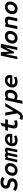

<svg xmlns="http://www.w3.org/2000/svg" viewBox="3308 -4010 924 7580"><g transform="rotate(-90 3770.0 -220.0)"><path d="M256 12Q180 12 122.5 -9.5Q65 -31 19 -75L93 -167Q127 -133 168 -116.5Q209 -100 265 -100Q329 -100 362.5 -123.5Q396 -147 396 -192Q396 -219 380.5 -238Q365 -257 332 -265L245 -286Q181 -302 147 -342.5Q113 -383 113 -443Q113 -544 181.5 -603Q250 -662 368 -662Q492 -662 579 -593L512 -498Q448 -550 360 -550Q299 -550 267.5 -526.5Q236 -503 236 -462Q236 -415 300 -399L387 -378Q452 -362 485.5 -320Q519 -278 519 -213Q519 -107 450 -47.5Q381 12 256 12Z M835 12Q737 12 678.5 -41.5Q620 -95 620 -186Q620 -272 657.5 -340Q695 -408 760 -448Q825 -488 906 -488Q1004 -488 1062 -434.5Q1120 -381 1120 -291Q1120 -205 1082.5 -136.5Q1045 -68 980.5 -28Q916 12 835 12ZM841 -96Q886 -96 922 -121Q958 -146 979 -189.5Q1000 -233 1000 -286Q1000 -331 974 -355.5Q948 -380 899 -380Q854 -380 818 -355Q782 -330 761 -287Q740 -244 740 -190Q740 -145 766 -120.5Q792 -96 841 -96Z M1153 0 1255 -476H1325V-445Q1354 -468 1381.5 -478Q1409 -488 1435 -488Q1499 -488 1522 -443Q1551 -467 1578.5 -477.5Q1606 -488 1632 -488Q1679 -488 1704.5 -462.5Q1730 -437 1730 -395Q1730 -381 1726 -361L1649 0H1547L1622 -353Q1623 -357 1623.5 -360.5Q1624 -364 1624 -368Q1624 -389 1592 -389Q1559 -389 1530 -364L1452 0H1350L1425 -353Q1426 -357 1426.5 -360.5Q1427 -364 1427 -368Q1427 -389 1395 -389Q1379 -389 1363 -383.5Q1347 -378 1332 -364L1255 0Z M2020 12Q1910 12 1847.5 -40.5Q1785 -93 1785 -187Q1785 -272 1823 -340Q1861 -408 1926 -448Q1991 -488 2072 -488Q2168 -488 2223.5 -438.5Q2279 -389 2279 -303Q2279 -278 2273.5 -249Q2268 -220 2259 -197H1901V-189Q1901 -88 2029 -88Q2066 -88 2102.5 -98.5Q2139 -109 2179 -131L2217 -42Q2116 12 2020 12ZM1921 -286H2165V-296Q2165 -388 2064 -388Q2016 -388 1979 -361.5Q1942 -335 1921 -286Z M2651 12Q2487 12 2487 -123Q2487 -149 2493 -177L2534 -370H2395L2418 -476H2556L2584 -611L2713 -662L2674 -476H2855L2832 -370H2652L2613 -186Q2610 -172 2609 -162Q2608 -152 2608 -146Q2608 -119 2625.5 -107.5Q2643 -96 2676 -96Q2731 -96 2792 -129L2820 -30Q2742 12 2651 12Z M2948 222Q2905 222 2876 214Q2847 206 2824 189L2873 92Q2903 114 2949 114Q2984 114 3009 96Q3034 78 3061 33L3085 -7L2995 -476H3115L3172 -152L3365 -476H3489L3152 89Q3108 162 3062.5 192Q3017 222 2948 222Z M3461 210 3607 -476H3694L3696 -438Q3771 -488 3843 -488Q3924 -488 3970.5 -438.5Q4017 -389 4017 -303Q4017 -237 3997.5 -180Q3978 -123 3943.5 -79.5Q3909 -36 3863 -12Q3817 12 3764 12Q3688 12 3631 -32L3579 210ZM3743 -96Q3788 -96 3823 -121.5Q3858 -147 3877.5 -191.5Q3897 -236 3897 -293Q3897 -380 3802 -380Q3748 -380 3698 -350L3650 -123Q3694 -96 3743 -96Z M4340 12Q4230 12 4167.5 -40.5Q4105 -93 4105 -187Q4105 -272 4143 -340Q4181 -408 4246 -448Q4311 -488 4392 -488Q4488 -488 4543.5 -438.5Q4599 -389 4599 -303Q4599 -278 4593.5 -249Q4588 -220 4579 -197H4221V-189Q4221 -88 4349 -88Q4386 -88 4422.5 -98.5Q4459 -109 4499 -131L4537 -42Q4436 12 4340 12ZM4241 -286H4485V-296Q4485 -388 4384 -388Q4336 -388 4299 -361.5Q4262 -335 4241 -286Z M5224 0 5363 -650H5499L5522 -322L5683 -650H5833L5694 0H5586L5688 -479L5514 -126H5452L5428 -479L5326 0Z M6055 12Q5957 12 5898.5 -41.5Q5840 -95 5840 -186Q5840 -272 5877.5 -340Q5915 -408 5980 -448Q6045 -488 6126 -488Q6224 -488 6282 -434.5Q6340 -381 6340 -291Q6340 -205 6302.5 -136.5Q6265 -68 6200.5 -28Q6136 12 6055 12ZM6061 -96Q6106 -96 6142 -121Q6178 -146 6199 -189.5Q6220 -233 6220 -286Q6220 -331 6194 -355.5Q6168 -380 6119 -380Q6074 -380 6038 -355Q6002 -330 5981 -287Q5960 -244 5960 -190Q5960 -145 5986 -120.5Q6012 -96 6061 -96Z M6410 0 6511 -476H6598L6600 -438Q6676 -488 6751 -488Q6824 -488 6865 -453.5Q6906 -419 6906 -353Q6906 -328 6900 -299L6836 0H6718L6780 -290Q6783 -304 6784 -314Q6785 -324 6785 -330Q6785 -356 6768.5 -368Q6752 -380 6714 -380Q6681 -380 6654 -372.5Q6627 -365 6602 -350L6528 0Z M7215 12Q7117 12 7058.5 -41.5Q7000 -95 7000 -186Q7000 -272 7037.5 -340Q7075 -408 7140 -448Q7205 -488 7286 -488Q7384 -488 7442 -434.5Q7500 -381 7500 -291Q7500 -205 7462.5 -136.5Q7425 -68 7360.5 -28Q7296 12 7215 12ZM7221 -96Q7266 -96 7302 -121Q7338 -146 7359 -189.5Q7380 -233 7380 -286Q7380 -331 7354 -355.5Q7328 -380 7279 -380Q7234 -380 7198 -355Q7162 -330 7141 -287Q7120 -244 7120 -190Q7120 -145 7146 -120.5Q7172 -96 7221 -96Z"/></g></svg>

Font: Sometype Mono
Style: Bold Italic
Weight: 700
Italic angle: -12°
Monospace: yes
Designer: Ryoichi Tsunekawa
Foundry: Dharma Type
Version: Version 1.000; ttfautohint (v1.8.3)